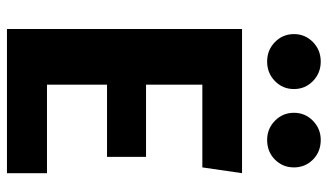

<svg xmlns="http://www.w3.org/2000/svg" viewBox="-220 -746 965 566"><g transform="rotate(90 263.0 -462.5)"><path d="M103.5 -902Q127 -925 161 -925Q195 -925 218.5 -902Q242 -879 242 -846Q242 -813 218.5 -790Q195 -767 161 -767Q127 -767 103.5 -790Q80 -813 80 -846Q80 -879 103.5 -902ZM392 -925Q427 -925 450 -902Q473 -879 473 -846Q473 -813 450 -790Q427 -767 392 -767Q359 -767 335.5 -790Q312 -813 312 -846Q312 -879 335.5 -902Q359 -925 392 -925ZM490 -693 473 -576H229V-410H442V-295H229V-118H490V0H65V-693Z"/></g></svg>

Font: FiraGO
Style: Bold
Weight: 700
Designer: bBox Type
Foundry: bBox Type GmbH
Version: Version 1.001;PS 001.001;hotconv 1.0.88;makeotf.lib2.5.64775